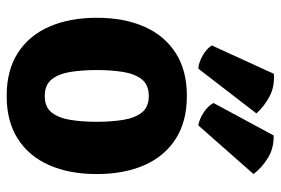

<svg xmlns="http://www.w3.org/2000/svg" viewBox="-150 -658 822 562"><g transform="rotate(90 261.0 -377.0)"><path d="M489.5 -249Q489.5 -169.5 463.5 -110.2Q437.5 -51 386.5 -18.2Q335.5 14.5 260.5 14.5Q185.5 14.5 134.5 -18.5Q83.5 -51.5 57.8 -110.8Q32 -170 32 -249Q32 -329 58 -388.2Q84 -447.5 135 -480.2Q186 -513 260.5 -513Q336 -513 387 -480Q438 -447 463.8 -387.8Q489.5 -328.5 489.5 -249ZM185 -249Q185 -207 190.5 -172.5Q196 -138 212.2 -117.5Q228.5 -97 261 -97Q293.5 -97 309.5 -117.5Q325.5 -138 331 -172.5Q336.5 -207 336.5 -249Q336.5 -291 331 -325.8Q325.5 -360.5 309.5 -381Q293.5 -401.5 261 -401.5Q228.5 -401.5 212.2 -381Q196 -360.5 190.5 -325.8Q185 -291 185 -249ZM376.5 -767Q413.5 -768 442.2 -750.2Q471 -732.5 489.5 -708L347 -546.5Q330 -549 310.2 -561.5Q290.5 -574 281.5 -591ZM196 -767.5Q233 -770.5 262.2 -755Q291.5 -739.5 312 -716.5L181 -546.5Q163.5 -547.5 143 -559Q122.5 -570.5 113 -586Z"/></g></svg>

Font: Signika Negative Light
Style: Bold
Weight: 700
Version: Version 2.001